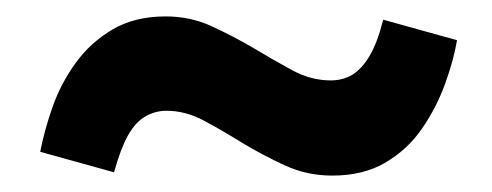

<svg xmlns="http://www.w3.org/2000/svg" viewBox="-20 -412 600 234"><path d="M385 -198Q354 -198 327 -210.5Q300 -223 275 -238Q251 -253 228.5 -265Q206 -277 183 -277Q169 -277 157 -270Q145 -263 136 -247Q127 -231 119 -202L29 -227Q34 -253 44 -281.5Q54 -310 72 -335Q90 -360 117 -376Q144 -392 182 -392Q212 -392 238 -380Q264 -368 288 -354Q313 -339 336 -326.5Q359 -314 383 -314Q398 -314 409.5 -321Q421 -328 430.5 -344Q440 -360 447 -388L537 -363Q533 -339 522.5 -310Q512 -281 494.5 -255.5Q477 -230 450 -214Q423 -198 385 -198Z"/></svg>

Font: Ubuntu Sans Mono SemiBold
Style: Regular
Weight: 600
Monospace: yes
Designer: Dalton Maag Ltd
Foundry: Dalton Maag Ltd
Version: Version 1.006